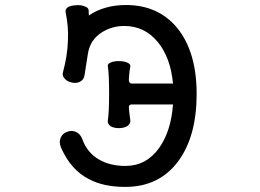

<svg xmlns="http://www.w3.org/2000/svg" viewBox="-20 -731 1040 769"><path d="M672.9 -396.5H506.8Q497.1 -396.5 496.1 -410.2Q496.1 -418.9 499 -447.3L502 -463.9Q503.9 -474.6 489.3 -480.5Q475.6 -486.3 456.1 -486.3Q435.5 -486.3 422.9 -480.5Q409.2 -474.6 412.1 -463.9Q417 -432.6 417 -357.4Q417 -283.2 412.1 -250Q409.2 -235.4 422.9 -225.6Q435.5 -217.8 456.1 -217.8Q475.6 -217.8 489.3 -225.6Q503.9 -235.4 502 -250L499 -271.5Q496.1 -295.9 496.1 -302.7Q497.1 -312.5 506.8 -312.5H672.9Q665 -206.1 618.2 -139.6Q566.4 -66.4 482.4 -66.4Q420.9 -66.4 377 -91.8Q329.1 -119.1 309.6 -173.8Q301.8 -195.3 283.2 -203.1Q266.6 -210 249 -203.1Q230.5 -196.3 223.6 -180.7Q214.8 -162.1 224.6 -139.6Q263.7 -49.8 337.9 -12.7Q395.5 17.6 481.4 17.6Q618.2 17.6 694.3 -85.9Q767.6 -185.5 767.6 -354.5Q767.6 -522.5 690.4 -618.2Q614.3 -710.9 484.4 -710.9Q440.4 -710.9 403.3 -700.2Q367.2 -690.4 335.9 -668.9L335 -690.4Q334 -701.2 317.4 -706.1Q302.7 -711.9 284.2 -710Q263.7 -709 252 -702.1Q239.3 -693.4 243.2 -679.7Q254.9 -625 252 -567.4Q250 -507.8 232.4 -442.4Q227.5 -427.7 239.3 -416Q249 -404.3 267.6 -400.4Q285.2 -396.5 299.8 -403.3Q315.4 -411.1 318.4 -428.7L332 -515.6Q340.8 -572.3 389.6 -602.5Q429.7 -627 477.5 -627Q558.6 -627 611.3 -563.5Q663.1 -501 672.9 -396.5Z"/></svg>

Font: GungsuhChe
Style: Regular
Weight: 400
Monospace: yes
Version: Version 2.21